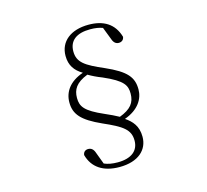

<svg xmlns="http://www.w3.org/2000/svg" viewBox="-120 -890 1240 1149"><g transform="rotate(-15 500.0 -315.5)"><path d="M523 -751C412 -751 342 -695 342 -606C342 -547 369 -510 416 -482C329 -452 292 -395 292 -331C292 -258 330 -213 450 -159C566 -108 610 -79 610 -10C610 52 565 90 480 90C446 90 419 85 396 75L369 3C360 -25 345 -33 328 -33C311 -33 298 -23 296 -4C318 77 383 120 483 120C601 120 662 60 662 -20C662 -87 629 -122 588 -150C677 -182 712 -242 712 -300C712 -375 677 -419 550 -475C439 -523 394 -551 394 -620C394 -687 441 -722 525 -722C557 -722 580 -718 602 -710L631 -635C640 -607 655 -599 671 -599C688 -599 702 -609 704 -628C679 -714 614 -751 523 -751ZM562 -170C539 -183 511 -196 477 -211C365 -260 343 -291 343 -345C343 -397 365 -435 439 -464C463 -450 489 -437 523 -424C645 -371 660 -338 660 -288C660 -231 633 -197 562 -170Z"/></g></svg>

Font: Noto Serif KR Light
Style: Regular
Weight: 300
Designer: Ryoko NISHIZUKA 西塚涼子 (kana & ideographs); Frank Grießhammer (Latin, Greek & Cyrillic); Wenlong ZHANG 张文龙 (bopomofo); San
Foundry: Adobe
Version: Version 2.001;hotconv 1.1.0;makeotfexe 2.6.0